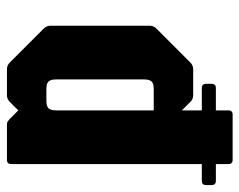

<svg xmlns="http://www.w3.org/2000/svg" viewBox="-90 -616 706 567"><g transform="rotate(90 263.5 -333.0)"><path d="M185 0Q173.5 0 165 -8.5L65 -108.5Q56.5 -116.5 56.5 -128.5V-421.5Q56.5 -433.5 65 -441.5L165 -541.5Q173.5 -550 185 -550H261.5Q273.5 -550 281.5 -541.5L306.5 -516.5V-654Q306.5 -666.5 319 -666.5H452.5Q465 -666.5 465 -654V-12.5Q465 0 452.5 0H348.5Q342 0 338.8 -2.5Q335.5 -5 331.5 -8.5L306.5 -33.5L281.5 -8.5Q273.5 0 261.5 0ZM243.5 -116.5H278.5Q294.5 -116.5 300.5 -123Q306.5 -129.5 306.5 -146V-433.5H243.5Q227 -433.5 221 -427Q215 -420.5 215 -404V-146Q215 -129.5 221 -123Q227 -116.5 243.5 -116.5ZM240.5 -575.5Q228 -575.5 228 -588V-604.5Q228 -617 240.5 -617H514.5Q527 -617 527 -604.5V-588Q527 -575.5 514.5 -575.5Z"/></g></svg>

Font: Jaro
Style: Regular
Weight: 400
Designer: Agyei Archer, Celine Hurka, Mirko Velimirović
Version: Version 1.000